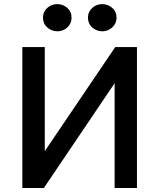

<svg xmlns="http://www.w3.org/2000/svg" viewBox="-20 -934 792 954"><path d="M91 0V-700H202.5V-183L552.5 -700H660.5V0H549.5V-520.5L198 0ZM265 -778.5Q236.5 -778.5 215 -797.5Q193.5 -816.5 193.5 -846.5Q193.5 -866 203.5 -881.2Q213.5 -896.5 229.8 -905Q246 -913.5 265 -913.5Q292.5 -913.5 314 -895Q335.5 -876.5 335.5 -846.5Q335.5 -826.5 325.8 -811.2Q316 -796 299.8 -787.2Q283.5 -778.5 265 -778.5ZM488 -778.5Q460 -778.5 438.5 -797.5Q417 -816.5 417 -846.5Q417 -866 426.8 -881Q436.5 -896 452.8 -904.8Q469 -913.5 488 -913.5Q516 -913.5 537.5 -895Q559 -876.5 559 -846.5Q559 -826.5 549 -811.2Q539 -796 522.8 -787.2Q506.5 -778.5 488 -778.5Z"/></svg>

Font: Geologica Cursive
Style: Regular
Weight: 400
Designer: Sindre Bremnes, Frode Helland
Foundry: Monokrom Skriftforlag AS
Version: Version 1.010;gftools[0.9.28]